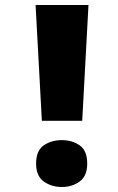

<svg xmlns="http://www.w3.org/2000/svg" viewBox="-20 -827 469 766"><path d="M122 -807H333L308 -345H147ZM124 -174Q124 -226 154.5 -247Q185 -268 227 -268Q268 -268 298 -247Q328 -226 328 -174Q328 -125 298 -103Q268 -81 227 -81Q185 -81 154.5 -103Q124 -125 124 -174Z"/></svg>

Font: Noto Sans Oriya UI Blk
Style: Regular
Weight: 900
Designer: Amélie Bonet and Sol Matas
Foundry: Google LLC
Version: Version 2.000